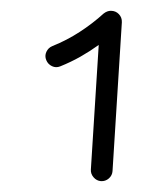

<svg xmlns="http://www.w3.org/2000/svg" viewBox="-20 -752 302 352"><path d="M165 -419.9Q173.3 -419.4 179.6 -424.9Q185.8 -430.4 186.3 -438.4L203.4 -711.2Q203.8 -720 197.9 -726.1Q192.1 -732.2 183.2 -732.2Q176.5 -732.2 170 -727.2Q149.6 -708.7 126.1 -693.5Q102.6 -678.2 76 -667.5Q68.4 -664.4 65 -656.9Q61.6 -649.4 64.8 -641.8Q67.9 -634.2 75.3 -630.7Q82.6 -627.2 90.3 -630.3Q109.7 -638.1 127.1 -647.9Q144.4 -657.7 161 -669.6L146.6 -441.2Q146.1 -433.2 151.6 -426.9Q157 -420.6 165 -419.9Z"/></svg>

Font: Mikhak VF
Style: Regular
Weight: 100
Designer: Amin Abedi
Version: Version 3.001